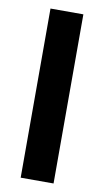

<svg xmlns="http://www.w3.org/2000/svg" viewBox="-79 -700 399 739"><g transform="rotate(10 121.0 -330.5)"><path d="M57 0V-661H185.5V0Z"/></g></svg>

Font: Anek Odia Medium SemiBold
Style: Regular
Weight: 600
Version: Version 1.003